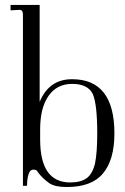

<svg xmlns="http://www.w3.org/2000/svg" viewBox="-20 -750 506 780"><path d="M22.9 -730H141.1V-335.9Q178.7 -428.2 272.9 -428.2Q444.8 -428.2 444.8 -208Q444.8 -100.1 397.9 -44.9Q352.5 9.8 251 9.8Q202.6 9.8 180.2 -5.9Q153.3 -24.4 132.8 -51.8Q129.9 -61 115.2 -61Q102.1 -61 96.2 -43Q89.8 -22.9 89.8 4.9H73.2V-689.9Q73.2 -710 60.1 -710L22.9 -708ZM143.1 -183.1Q143.1 -8.8 265.1 -8.8Q309.1 -8.8 333 -26.9Q356 -43.9 366.2 -86.9Q375 -130.4 375 -208Q375 -327.1 356.9 -368.2Q336.9 -409.2 272.9 -409.2Q210.9 -409.2 176.8 -359.9Q143.1 -311 143.1 -225.1Z"/></svg>

Font: Unna Light
Style: Regular
Weight: 300
Designer: Jorge de Buen Unna
Foundry: Omnibus-Type
Version: Version 2.007;PS 002.007;hotconv 1.0.88;makeotf.lib2.5.64775